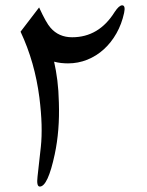

<svg xmlns="http://www.w3.org/2000/svg" viewBox="-20 -668 540 707"><path d="M437 -620.6Q428.2 -579.6 408.9 -545.4Q389.6 -511.2 362.5 -486.6Q335.4 -461.9 301.5 -448.2Q267.6 -434.6 230.5 -434.6Q218.3 -434.6 205.1 -436Q191.9 -437.5 179.2 -440.9Q186.5 -408.7 191.2 -371.8Q195.8 -335 196.8 -290.5Q200.2 -187.5 181.6 -100.1Q156.2 19 126.5 19Q113.8 19 118.2 -17.6L130.4 -127.4Q134.3 -164.1 133.1 -209.2Q131.8 -254.4 125 -309.1Q116.7 -373.5 99.6 -433.8Q82.5 -494.1 55.7 -551.3L124 -640.6Q150.4 -583 166 -565.9Q196.3 -530.8 245.6 -530.8Q344.2 -530.8 402.3 -624Q418.5 -648.4 429.7 -648.4Q442.9 -648.4 437 -620.6Z"/></svg>

Font: XB Kayhan
Style: Italic
Weight: 400
Italic angle: -12°
Designer: Behnam
Foundry: Irmug
Version: Version 7.300 2009